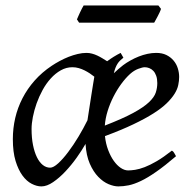

<svg xmlns="http://www.w3.org/2000/svg" viewBox="-20 -646 687 686"><path d="M444.8 -381.8Q428.7 -367.2 413.3 -346.2Q397.9 -325.2 385.5 -300.8Q373 -276.4 364.7 -249.8Q356.4 -223.1 354.5 -197.3Q418.5 -222.2 455.8 -242.4Q493.2 -262.7 512.2 -280.8Q531.2 -298.8 536.6 -315.4Q542 -332 542 -349.1Q542 -364.3 538.1 -375.2Q534.2 -386.2 527.8 -392.8Q521.5 -399.4 513.4 -402.6Q505.4 -405.8 497.1 -405.8Q489.3 -405.8 474.1 -400.1Q459 -394.5 444.8 -381.8ZM292.5 -216.3Q295.9 -238.3 299.6 -262.2Q303.2 -286.1 306.6 -307.6Q310.1 -329.1 312.7 -345.9Q315.4 -362.8 316.9 -371.1V-372.1Q309.6 -377.9 300.8 -383.8Q292 -389.6 282.2 -394.5Q272.5 -399.4 261.5 -402.6Q250.5 -405.8 238.8 -405.8Q216.8 -405.8 197.3 -394.8Q177.7 -383.8 161.4 -365.7Q145 -347.7 132.3 -324.5Q119.6 -301.3 110.8 -276.6Q102.1 -252 97.4 -228Q92.8 -204.1 92.8 -185.1Q92.8 -153.3 97.9 -127.9Q103 -102.5 111.8 -84.5Q120.6 -66.4 132.8 -56.6Q145 -46.9 159.2 -46.9Q170.9 -46.9 188 -62.5Q205.1 -78.1 223.6 -102.8Q242.2 -127.4 260.3 -157.5Q278.3 -187.5 292.5 -216.3ZM386.7 -384.3Q402.3 -399.4 419.9 -413.1Q431.6 -421.9 446 -429.9Q460.4 -438 475.8 -444.1Q491.2 -450.2 507.1 -453.6Q522.9 -457 538.1 -457Q559.1 -457 574.5 -449.5Q589.8 -441.9 600.1 -429.7Q610.4 -417.5 615.2 -402.1Q620.1 -386.7 620.1 -371.1Q620.1 -357.4 616.9 -342.3Q613.8 -327.1 603.8 -311Q593.8 -294.9 575.9 -277.3Q558.1 -259.8 528.6 -241Q499 -222.2 456.5 -201.9Q414.1 -181.6 355 -159.7Q357.9 -132.3 366.5 -109.9Q375 -87.4 386.5 -71.3Q397.9 -55.2 411.4 -46.1Q424.8 -37.1 438 -37.1Q448.2 -37.1 462.9 -39.3Q477.5 -41.5 496.8 -48.8Q516.1 -56.2 540.3 -70.3Q564.5 -84.5 594.2 -107.9Q599.6 -105 603 -98.4Q606.4 -91.8 608.9 -87.9Q568.4 -53.2 537.8 -32Q507.3 -10.7 483.2 0.7Q459 12.2 439.7 16.1Q420.4 20 402.8 20Q387.2 20 367.9 12Q348.6 3.9 331.1 -14.2Q313.5 -32.2 300.8 -61.3Q288.1 -90.3 285.6 -131.8Q272.9 -109.4 254.2 -83Q235.4 -56.6 213.9 -33.7Q192.4 -10.7 169.9 4.6Q147.5 20 127.9 20Q111.3 20 93.3 10.7Q75.2 1.5 60.3 -18.8Q45.4 -39.1 35.6 -71Q25.9 -103 25.9 -148.9Q25.9 -187.5 34.4 -224.4Q43 -261.2 60.3 -294.9Q77.6 -328.6 103.8 -358.2Q129.9 -387.7 165 -411.1Q178.2 -419.9 193.6 -428.2Q209 -436.5 225.1 -442.9Q241.2 -449.2 257.6 -453.1Q273.9 -457 289.1 -457Q299.3 -457 309.1 -454.3Q318.8 -451.7 328.1 -447.3Q337.4 -442.9 346.2 -437.5Q355 -432.1 362.8 -427.2Q374 -435.5 386.2 -443.1Q398.4 -450.7 411.1 -457L420.9 -439.9Q413.6 -434.1 408.4 -429Q403.3 -423.8 399.7 -418Q396 -412.1 392.8 -404.3Q389.6 -396.5 386.7 -384.3ZM530.8 -564.9H262.7L254.9 -576.7Q256.8 -581.5 259.8 -588.1Q262.7 -594.7 265.9 -601.6Q269 -608.4 272.5 -615Q275.9 -621.6 278.8 -626.5H545.9L555.2 -614.3Q553.7 -608.9 550.5 -602.1Q547.4 -595.2 543.7 -588.4Q540 -581.5 536.6 -575.2Q533.2 -568.8 530.8 -564.9Z"/></svg>

Font: Akkhara
Style: Italic
Weight: 400
Italic angle: -7°
Designer: J. Victor Gaultney
Version: Version 1.00 June 13, 2006, initial release